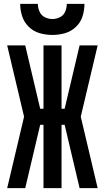

<svg xmlns="http://www.w3.org/2000/svg" viewBox="-20 -969 540 989"><path d="M17 0H110L187 -326H204V0H297V-326H313L390 0H483L396 -368L483 -735H390L313 -409H297V-735H204V-409H187L110 -735H17L104 -368ZM250 -789Q283 -789 314.5 -798Q346 -807 370.5 -830Q395 -853 405 -884.5Q415 -916 415 -949H324Q324 -929 316 -909.5Q308 -890 289 -880.5Q270 -871 250 -871Q229 -871 210.5 -880.5Q192 -890 183.5 -909.5Q175 -929 175 -949H84Q84 -916 94.5 -884.5Q105 -853 129 -830Q153 -807 185 -798Q217 -789 250 -789Z"/></svg>

Font: Iosevka SS08 Medium
Style: Regular
Weight: 500
Monospace: yes
Designer: Belleve Invis
Foundry: Belleve Invis
Version: Version 3.4.3; ttfautohint (v1.8.3)